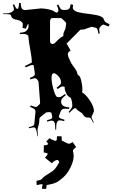

<svg xmlns="http://www.w3.org/2000/svg" viewBox="-60 -852 737 1257"><path d="M318.4 194.8Q297.9 195.8 279.3 216.8L234.4 180.2Q248 167 253.4 153.8Q241.2 147.5 226.1 146L227.1 99.1H231.4Q247.1 99.1 256.3 90.8L243.2 72.8L266.1 51.8L276.4 63Q276.4 61 277.3 60.1L298.3 68.8L296.4 71.8Q298.8 71.8 309.1 67.9Q312.5 66.4 313.5 40H343.3Q343.3 68.8 346.2 69.8Q355 72.3 369.4 80.6Q383.8 88.9 391.8 88.9Q399.9 88.9 415.5 78.1L438.5 110.8Q417.5 126.5 417.5 134.3Q417.5 142.1 420.4 147.9V153.8Q422.4 161.1 422.4 166Q422.4 201.7 402.3 242.9Q382.3 284.2 354 309.3Q325.7 334.5 307.4 343Q289.1 351.6 255.4 357.9Q248 357.9 245.1 358.9V360.8Q245.1 370.1 242.2 384.8L214.4 383.8Q218.3 358.4 218.3 356V355L219.2 354L215.3 353Q212.4 353 180.2 359.9L179.2 332Q209.5 325.2 211.7 322Q213.9 318.8 218 314.7Q222.2 310.5 225.6 307.4Q229 304.2 235.1 300Q241.2 295.9 244.4 293.9Q247.6 292 254.4 287.6Q261.2 283.2 274.7 274.7Q288.1 266.1 298.6 255.1Q309.1 244.1 328.1 210V209Q325.7 202.6 318.4 194.8ZM202.6 -179.2 192.4 -314Q192.4 -316.9 190.4 -320.8L183.6 -331.1Q183.1 -331.5 181.6 -333.3Q180.2 -335 179.7 -335.4Q175.3 -339.8 167.2 -339.8Q159.2 -339.8 139.2 -332L135.3 -341.8Q155.8 -349.6 162.1 -355Q168.5 -360.4 168.5 -368.2L160.6 -423.8Q155.3 -426.8 150.4 -426.8Q145.5 -426.8 107.4 -411.1L103.5 -419.9Q148.4 -441.4 148.4 -443.8Q148.4 -472.7 137.9 -529.1Q127.4 -585.4 127 -601.3Q126.5 -617.2 122.6 -621.1H121.6Q111.8 -629.9 95.7 -629.9Q79.6 -629.9 70.3 -628.9L69.3 -637.2Q94.2 -639.6 103 -643.8Q111.8 -647.9 117.2 -655.8L124.5 -666Q126.5 -669.9 126.5 -672.9V-696.8Q115.7 -689 110.4 -664.1L87.4 -668.9Q89.4 -682.6 89.4 -692.6Q89.4 -702.6 78.4 -711.2Q67.4 -719.7 53.7 -721.7Q17.6 -726.1 13.2 -747.1Q11.2 -756.3 2.2 -758.1Q-6.8 -759.8 -39.6 -759.8V-764.2Q-9.8 -764.2 -1.7 -765.9Q6.3 -767.6 18.8 -774.7Q31.2 -781.7 31.2 -791.7Q31.2 -801.8 23.4 -819.8L32.2 -824.2Q45.4 -793 54.2 -793Q64.5 -798.3 64.5 -832H76.2Q76.2 -804.7 83.7 -795.4Q91.3 -786.1 104.5 -786.1L208.5 -796.9Q228.5 -796.9 256.1 -791.3Q283.7 -785.6 295.2 -777.3Q306.6 -769 311 -769Q315.4 -769 318.8 -774.4Q322.3 -779.8 322.3 -786.6Q322.3 -793.5 312.5 -817.9L322.3 -821.8Q332 -798.8 338.1 -793Q344.2 -787.1 354.5 -787.1H371.6Q391.6 -787.1 397.5 -803.2Q400.4 -811 402.3 -824.2L418.5 -820.8Q416.5 -805.2 416.5 -801.8Q416.5 -774.9 485.8 -765.6Q515.1 -761.7 544.4 -757.8Q615.2 -748.5 619.6 -725.1Q619.6 -722.2 621.6 -720.2L627.4 -710Q628.4 -707.5 657.2 -692.9L651.4 -678.2Q620.6 -690.9 617.2 -690.9H615.2Q610.8 -690.9 600.1 -680.4Q589.4 -669.9 589.4 -660.6Q589.4 -651.4 592.3 -631.8L584.5 -630.9Q580.6 -655.8 576.7 -662.6Q572.8 -669.4 565.4 -670.9L542.5 -675.8L539.6 -676.8Q526.9 -672.4 515.6 -668Q491.7 -658.2 477.5 -658.2H473.6Q466.3 -658.2 462.4 -653.8L373.5 -564L376.5 -565.9L402.3 -521Q384.3 -510.3 384.3 -498.5Q384.3 -486.8 388.7 -476.6Q402.3 -441.9 417.5 -421.9Q443.8 -387.7 445.6 -374Q447.3 -360.4 454.6 -358.9Q465.8 -353 472.7 -319.6Q479.5 -286.1 479.5 -271.5Q479.5 -256.8 477.5 -247.1Q500.5 -235.4 527.8 -194.8Q555.2 -154.3 555.2 -124L538.6 -85.9Q538.6 -80.6 554.2 -50.8L550.3 -48.8Q535.6 -76.2 532.2 -79.1Q528.8 -82 526.4 -82H513.2Q493.7 -82 479.5 -107.9Q479 -109.9 472.2 -114.3Q450.2 -127.4 441.4 -136.2Q439.9 -138.7 439 -141.4Q438 -144 433.6 -144Q421.9 -144 395.5 -113.8L389.2 -119.1Q413.6 -147 413.6 -159.2L411.6 -184.1L406.2 -205.1Q404.8 -211.4 393.3 -217.5Q381.8 -223.6 372.6 -242.9Q363.3 -262.2 363.3 -277.8L364.3 -282.2Q356.4 -286.1 348.6 -286.1Q340.8 -286.1 317.4 -269L310.5 -277.8Q339.4 -299.3 339.4 -309.1Q339.4 -318.8 337.9 -325.4Q336.4 -332 333.7 -337.4Q331.1 -342.8 327.6 -347.4Q324.2 -352.1 320.6 -355.5Q316.9 -358.9 313.2 -362.1Q309.6 -365.2 306.4 -367.2Q303.2 -369.1 300.5 -370.4Q297.9 -371.6 295.4 -373Q277.3 -373 277.3 -342.3Q277.3 -311.5 290.5 -265.4Q303.7 -219.2 315.4 -216.8H318.4Q321.3 -215.8 329.8 -215.8Q338.4 -215.8 366.2 -236.8L371.6 -230Q351.6 -213.9 345.9 -205.8Q340.3 -197.8 340.3 -188V-181.2Q340.3 -175.8 345.5 -168Q350.6 -160.2 359.6 -155.8Q368.7 -151.4 393.6 -148.9L392.6 -139.2Q382.3 -140.1 365.5 -140.1Q348.6 -140.1 340.3 -129.9L325.2 -90.8Q325.7 -85.4 327.1 -83Q331.5 -76.2 362.3 -67.9L360.4 -59.1Q341.3 -64 333.3 -64Q325.2 -64 322.3 -62.5Q318.4 -60.1 313 -51.3Q307.6 -42.5 307.6 -2.9H302.2Q301.3 -43 297.4 -49.1Q293.5 -55.2 292.5 -56.4Q291.5 -57.6 290.8 -58.3Q290 -59.1 289.1 -59.8Q288.1 -60.5 287.1 -61Q284.2 -62 277.8 -62Q271.5 -62 249.5 -56.2L246.6 -64Q276.9 -72.8 279.5 -77.6Q282.2 -82.5 282.2 -87.9L276.4 -113.8L265.6 -118.2L243.2 -116.2Q243.2 -115.2 221.4 -99.4Q199.7 -83.5 198.2 -77.1L196.3 -46.9Q196.3 -43.9 190.9 -25.9Q185.5 -7.8 185.5 2Q185.5 11.7 188.5 40H185.5Q179.7 0.5 172.4 -12.2Q168.5 -18.1 161.4 -18.1Q154.3 -18.1 130.4 -12.2L128.4 -19Q152.8 -25.9 158.7 -30Q164.6 -34.2 164.6 -41L172.4 -120.1Q172.4 -127 170.9 -130.9Q167 -140.6 137.2 -151.9L141.6 -162.1Q165 -151.9 173.8 -151.9Q182.6 -151.9 188.5 -160.2L199.2 -169.9Q202.6 -174.8 202.6 -179.2ZM267.6 -584Q267.6 -564 284.2 -564Q288.6 -564 294.4 -566.9L302.2 -573.2L317.4 -588.9H318.4Q337.4 -609.4 354.5 -615.2V-620.1Q354.5 -631.8 357.7 -639.4Q360.8 -647 362.3 -650.9L368.2 -664.1L373.5 -696.8Q373.5 -701.2 369.6 -707L344.2 -731Q339.8 -733.9 335.4 -733.9H282.2Q275.4 -733.9 271.5 -727.1Q267.6 -720.2 267.6 -711.9Z"/></svg>

Font: Eater
Style: Regular
Weight: 400
Version: Version 001.002